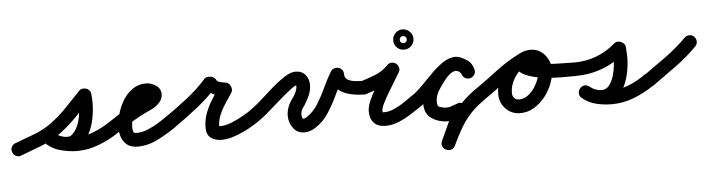

<svg xmlns="http://www.w3.org/2000/svg" viewBox="-82 -655 3869 1049"><g transform="rotate(-5 1852.5 -130.5)"><path d="M13 35Q-1 41 -15.5 34.5Q-30 28 -35 13Q-41 -1 -34.5 -15.5Q-28 -30 -13 -35Q38 -54 91.5 -74Q145 -94 190 -127Q237 -162 278 -205Q319 -248 359 -290Q366 -298 377 -299.5Q388 -301 398 -298Q407 -295 414.5 -287Q422 -279 423 -268Q426 -244 426 -220Q426 -179 418 -135.5Q410 -92 390.5 -53.5Q371 -15 337 11Q323 21 305.5 25.5Q288 30 271 30Q241 30 212 19Q183 8 160 -11Q145 -22 145 -37Q145 -52 154 -63Q163 -74 178 -77.5Q193 -81 207 -69Q228 -52 261 -45Q294 -38 320 -38Q370 -38 420.5 -59Q471 -80 512 -108Q524 -117 539.5 -114Q555 -111 564 -98Q573 -86 570 -70.5Q567 -55 554 -46Q504 -11 442.5 13Q381 37 320 37Q280 37 235.5 26Q191 15 159 -11Q145 -23 145 -38Q145 -53 154 -64Q163 -74 177.5 -77.5Q192 -81 206 -69Q220 -59 236.5 -52Q253 -45 271 -45Q275 -45 281.5 -45.5Q288 -46 292 -49Q316 -67 329 -96.5Q342 -126 346.5 -158.5Q351 -191 351 -220Q351 -240 349 -261Q348 -272 360.5 -272.5Q373 -273 387 -268Q402 -264 411.5 -255Q421 -246 413 -239Q370 -194 327 -149Q284 -104 234 -67Q185 -31 127.5 -8.5Q70 14 13 35Q13 35 13 35Q13 35 13 35Z M554 -46Q542 -37 526.5 -40Q511 -43 502 -56Q493 -68 496 -83.5Q499 -99 512 -108Q561 -142 612.5 -170Q664 -198 716 -226Q724 -231 729 -234Q732 -236 732 -236Q731 -234 731 -232Q731 -239 731.5 -232Q732 -225 732 -224Q734 -220 732.5 -221.5Q731 -223 726 -223Q702 -223 684 -206Q666 -189 654 -163.5Q642 -138 636 -111.5Q630 -85 630 -66Q630 -53 633 -43Q636 -33 651 -33Q680 -33 710.5 -45Q741 -57 769.5 -74.5Q798 -92 820 -108Q833 -117 848.5 -114Q864 -111 873 -99Q882 -86 879 -70.5Q876 -55 864 -46Q819 -15 763.5 13.5Q708 42 651 42Q603 42 579 10.5Q555 -21 555 -66Q555 -102 566 -142.5Q577 -183 598.5 -218.5Q620 -254 652 -276Q684 -298 726 -298Q754 -298 780 -280.5Q806 -263 806 -232Q806 -204 785 -184Q765 -163 734 -149.5Q703 -136 678 -122Q646 -105 615 -86Q584 -67 554 -46Q554 -46 554 -46Q554 -46 554 -46Z M863 -46Q851 -37 835.5 -40Q820 -43 811 -56Q802 -68 805 -83.5Q808 -99 821 -108Q879 -148 939 -195Q999 -242 1046 -295Q1057 -307 1079 -304Q1100 -301 1108 -287Q1113 -275 1129.5 -270.5Q1146 -266 1157 -265Q1166 -265 1174 -259Q1182 -253 1186 -244Q1191 -235 1191 -225Q1191 -215 1186 -207Q1168 -180 1149 -151.5Q1130 -123 1117 -92Q1104 -61 1104 -27Q1104 -23 1103 -25.5Q1102 -28 1100 -30Q1098 -32 1103 -31Q1108 -30 1110 -30Q1137 -30 1170.5 -43Q1204 -56 1235.5 -74Q1267 -92 1288 -107Q1288 -107 1288 -107Q1288 -107 1288 -107Q1301 -117 1316 -114Q1331 -111 1340 -99Q1350 -86 1347 -71Q1344 -56 1332 -47Q1304 -26 1265.5 -5Q1227 16 1186.5 30.5Q1146 45 1110 45Q1076 45 1052.5 27.5Q1029 10 1029 -27Q1029 -70 1043 -107.5Q1057 -145 1079 -180Q1101 -215 1124 -249Q1129 -257 1137.5 -248.5Q1146 -240 1153 -227Q1160 -214 1161 -202Q1162 -190 1153 -191Q1120 -192 1088 -207Q1056 -222 1040 -253Q1037 -261 1048 -263Q1059 -265 1073 -263Q1087 -261 1097 -256Q1107 -251 1102 -245Q1052 -189 988.5 -139Q925 -89 863 -46Q863 -46 863 -46Q863 -46 863 -46Z M1278 -56Q1269 -69 1272 -84Q1275 -99 1288 -108Q1313 -125 1346 -155Q1379 -185 1414.5 -216Q1450 -247 1484 -269Q1518 -291 1545 -291Q1579 -291 1598.5 -268Q1618 -245 1618 -213Q1618 -182 1604 -151Q1590 -120 1572 -95Q1565 -87 1561 -76Q1557 -65 1557 -54Q1557 -49 1559 -40Q1561 -31 1567 -31Q1571 -31 1576 -33.5Q1581 -36 1584 -38Q1621 -61 1647 -103Q1673 -145 1694.5 -192Q1716 -239 1739 -276Q1746 -287 1758 -290.5Q1770 -294 1781 -291Q1792 -288 1800 -279Q1808 -270 1808 -256Q1808 -232 1826 -222.5Q1844 -213 1867.5 -211Q1891 -209 1908 -208Q1908 -208 1908 -208Q1908 -208 1908 -208Q1924 -208 1935 -197Q1946 -186 1945 -171Q1945 -155 1934 -144Q1923 -133 1908 -134Q1868 -134 1827.5 -144Q1787 -154 1760.5 -180.5Q1734 -207 1734 -256Q1734 -270 1747.5 -272.5Q1761 -275 1775 -271Q1790 -267 1800 -257.5Q1810 -248 1803 -236Q1775 -193 1751.5 -142.5Q1728 -92 1698.5 -47Q1669 -2 1624 26Q1611 34 1596.5 39Q1582 44 1567 44Q1527 44 1504.5 14Q1482 -16 1482 -54Q1482 -77 1490 -99.5Q1498 -122 1512 -141Q1523 -155 1533 -174.5Q1543 -194 1543 -213Q1543 -218 1542 -219Q1543 -217 1545 -216.5Q1547 -216 1545 -216Q1536 -216 1516.5 -201.5Q1497 -187 1471.5 -165.5Q1446 -144 1419 -120Q1392 -96 1368.5 -76Q1345 -56 1330 -46Q1317 -37 1302 -40Q1287 -43 1278 -56Z M1919 -135Q1905 -131 1891 -138Q1877 -145 1872 -160Q1868 -174 1875 -188Q1882 -202 1897 -207Q1939 -220 1977.5 -235Q2016 -250 2047 -282Q2058 -294 2072 -294Q2086 -294 2097 -286Q2107 -278 2111 -264.5Q2115 -251 2106 -237Q2097 -221 2079.5 -193Q2062 -165 2044 -134.5Q2026 -104 2013 -78Q2000 -52 2000 -39Q2000 -28 2000 -28Q2000 -28 2010 -28Q2037 -28 2066.5 -41.5Q2096 -55 2123.5 -74Q2151 -93 2172 -108Q2172 -108 2172 -108Q2172 -108 2172 -108Q2185 -117 2200.5 -114Q2216 -111 2225 -99Q2234 -86 2231 -70.5Q2228 -55 2216 -46Q2186 -26 2152.5 -4.5Q2119 17 2083 32Q2047 47 2010 47Q1969 47 1947 24Q1925 1 1925 -39Q1925 -64 1938 -95Q1951 -126 1970 -159Q1989 -192 2008.5 -222Q2028 -252 2042 -275Q2050 -289 2064.5 -288.5Q2079 -288 2091 -279Q2103 -270 2108 -256Q2113 -242 2101 -230Q2063 -190 2017.5 -171Q1972 -152 1919 -135Q1919 -135 1919 -135Q1919 -135 1919 -135ZM2145 -433Q2135 -433 2130 -423Q2128 -420 2128 -417Q2128 -416 2128 -414Q2128 -412 2128 -411Q2128 -408 2130 -405Q2135 -395 2145 -395Q2146 -395 2147 -395Q2149 -395 2150 -395Q2153 -395 2156 -397Q2166 -402 2166 -412Q2166 -413 2166 -414Q2166 -414 2166 -416Q2166 -426 2156 -431Q2153 -433 2150 -433Q2149 -434 2147 -434Q2147 -433 2145 -433ZM2092 -414Q2092 -437 2108 -453.5Q2124 -470 2147 -470Q2170 -470 2186.5 -453.5Q2203 -437 2203 -414Q2203 -391 2186.5 -375Q2170 -359 2147 -359Q2124 -359 2108 -375Q2092 -391 2092 -414Z M2567 -99Q2576 -86 2573 -70.5Q2570 -55 2558 -46Q2512 -15 2480.5 20Q2449 55 2425 96Q2401 137 2378 187Q2370 204 2355.5 207.5Q2341 211 2328 205Q2315 199 2308.5 185.5Q2302 172 2310 155Q2330 111 2350.5 67Q2371 23 2392 -21Q2397 -32 2409 -27Q2421 -22 2432 -11Q2442 0 2446 12.5Q2450 25 2439 29Q2410 41 2381.5 48Q2353 55 2320 49Q2320 49 2321 49Q2321 49 2321 49Q2290 44 2262.5 25.5Q2235 7 2228 -26Q2222 -56 2227.5 -88.5Q2233 -121 2247 -148Q2247 -148 2247 -148Q2248 -149 2248 -149Q2264 -176 2288 -208.5Q2312 -241 2343 -265Q2374 -289 2408.5 -294.5Q2443 -300 2479 -273Q2479 -273 2478 -274Q2478 -274 2478 -274Q2484 -270 2489 -265.5Q2494 -261 2499 -257Q2499 -257 2499 -256Q2500 -255 2500 -255Q2512 -241 2519 -222Q2525 -205 2517 -192.5Q2509 -180 2495 -176Q2481 -171 2467 -176Q2453 -181 2448 -198Q2444 -212 2435.5 -214.5Q2427 -217 2416 -220Q2416 -220 2419 -219Q2422 -219 2422 -219Q2407 -220 2388.5 -207.5Q2370 -195 2351 -175.5Q2332 -156 2316 -137Q2300 -118 2290 -108Q2273 -91 2254 -75.5Q2235 -60 2215 -46Q2203 -37 2187.5 -40Q2172 -43 2163 -56Q2154 -68 2157 -83.5Q2160 -99 2173 -108Q2200 -127 2231 -159.5Q2262 -192 2294.5 -224Q2327 -256 2361.5 -276.5Q2396 -297 2430 -293Q2430 -293 2433 -293Q2436 -292 2436 -292Q2468 -283 2489 -268.5Q2510 -254 2520 -220Q2525 -202 2517 -190Q2509 -178 2496 -173Q2483 -169 2469 -174Q2455 -179 2449 -196Q2447 -202 2444 -205Q2444 -205 2445 -204Q2445 -203 2445 -203Q2443 -206 2441 -208Q2439 -210 2436 -212Q2436 -212 2436 -212Q2435 -213 2435 -213Q2419 -225 2400 -214.5Q2381 -204 2363 -183Q2345 -162 2331.5 -141.5Q2318 -121 2312 -111Q2312 -111 2313 -112Q2313 -112 2313 -112Q2305 -97 2301.5 -78Q2298 -59 2302 -42Q2303 -34 2315 -30Q2327 -26 2333 -25Q2333 -25 2333 -25Q2334 -25 2334 -25Q2355 -21 2374 -27Q2393 -33 2413 -41Q2424 -45 2434.5 -41.5Q2445 -38 2452 -30Q2460 -22 2462.5 -11Q2465 0 2460 10Q2439 54 2418.5 98.5Q2398 143 2378 187Q2370 204 2355.5 207.5Q2341 211 2328 205Q2315 199 2308.5 185.5Q2302 172 2310 155Q2336 99 2364 53Q2392 7 2428 -32.5Q2464 -72 2514 -108Q2527 -117 2542.5 -114Q2558 -111 2567 -99Z M2505 -56Q2496 -68 2499 -83.5Q2502 -99 2515 -108Q2578 -152 2641.5 -200.5Q2705 -249 2774 -283Q2774 -283 2774 -283Q2774 -283 2774 -283Q2788 -290 2802.5 -285Q2817 -280 2824 -266Q2831 -252 2826 -237.5Q2821 -223 2807 -216Q2741 -184 2679.5 -136Q2618 -88 2557 -46Q2545 -37 2529.5 -40Q2514 -43 2505 -56ZM2824 -265Q2831 -251 2825.5 -236.5Q2820 -222 2806 -215Q2765 -197 2739 -156.5Q2713 -116 2713 -71Q2713 -54 2723 -43.5Q2733 -33 2750 -33Q2774 -33 2795.5 -48Q2817 -63 2833 -86.5Q2849 -110 2858 -135.5Q2867 -161 2867 -183Q2867 -196 2858 -209Q2849 -222 2835 -222Q2828 -222 2822 -222Q2818 -221 2818 -221Q2819 -222 2820.5 -224.5Q2822 -227 2821 -226Q2821 -226 2821 -225Q2821 -225 2821 -225Q2821 -224 2821.5 -226.5Q2822 -229 2821 -230Q2820 -237 2820 -234.5Q2820 -232 2819 -236Q2820 -235 2820 -235Q2826 -231 2837 -227Q2846 -224 2855.5 -222Q2865 -220 2875 -219Q2922 -211 2970.5 -210Q3019 -209 3067 -208Q3067 -208 3067 -208Q3067 -208 3067 -208Q3083 -208 3094 -197Q3105 -186 3104 -171Q3104 -155 3093 -144Q3082 -133 3067 -134Q3052 -134 3020 -133.5Q2988 -133 2948 -135Q2908 -137 2868.5 -143.5Q2829 -150 2798 -163Q2767 -176 2753 -197Q2739 -218 2751 -251Q2751 -251 2751 -251Q2751 -250 2751 -250Q2760 -278 2784.5 -288Q2809 -298 2835 -298Q2866 -298 2890 -281.5Q2914 -265 2928 -238.5Q2942 -212 2942 -183Q2942 -146 2927.5 -106.5Q2913 -67 2886.5 -33.5Q2860 0 2825 21Q2790 42 2750 42Q2702 42 2670 9Q2638 -24 2638 -71Q2638 -116 2655.5 -157.5Q2673 -199 2703.5 -232Q2734 -265 2775 -283Q2789 -290 2803.5 -284.5Q2818 -279 2824 -265Z M3067 -134V-133Q3051 -133 3040.5 -144Q3030 -155 3030 -171Q3030 -187 3040.5 -197.5Q3051 -208 3067 -208Q3195 -208 3294 -293Q3302 -300 3312 -300.5Q3322 -301 3332 -297Q3341 -293 3348 -285Q3355 -277 3355 -266Q3356 -255 3356.5 -244Q3357 -233 3358 -222Q3358 -222 3358 -222Q3358 -222 3358 -222Q3359 -186 3352 -142.5Q3345 -99 3327.5 -59.5Q3310 -20 3279 5Q3248 30 3203 30Q3173 30 3143.5 19Q3114 8 3091 -11Q3077 -23 3077 -38Q3077 -53 3086 -64Q3095 -75 3109.5 -78Q3124 -81 3139 -69Q3162 -50 3192.5 -44Q3223 -38 3252 -38Q3304 -38 3353 -58Q3402 -78 3443 -108Q3443 -108 3443 -108Q3443 -108 3443 -108Q3456 -117 3471.5 -114Q3487 -111 3496 -99Q3505 -86 3502 -70.5Q3499 -55 3487 -46Q3435 -10 3375.5 13.5Q3316 37 3252 37Q3209 37 3167 27Q3125 17 3091 -11Q3077 -23 3077 -38Q3077 -53 3086 -64Q3095 -75 3109.5 -78Q3124 -81 3139 -69Q3152 -58 3169 -51.5Q3186 -45 3203 -45Q3228 -45 3244 -65Q3260 -85 3269 -114Q3278 -143 3281 -172Q3284 -201 3283 -218Q3283 -218 3283 -218Q3283 -218 3283 -218Q3282 -229 3281.5 -240Q3281 -251 3281 -263Q3280 -273 3292.5 -273Q3305 -273 3319 -267Q3333 -261 3341.5 -252Q3350 -243 3342 -236Q3223 -134 3067 -134Q3067 -134 3067 -134Q3067 -134 3067 -134Z M3434 -54Q3425 -67 3428 -82Q3431 -97 3443 -106Q3504 -149 3565.5 -193.5Q3627 -238 3679 -290Q3679 -290 3679 -290Q3679 -290 3679 -290Q3690 -301 3705.5 -301.5Q3721 -302 3732 -291Q3743 -280 3743.5 -264.5Q3744 -249 3733 -238Q3678 -182 3614 -136Q3550 -90 3487 -45Q3474 -36 3458.5 -38.5Q3443 -41 3434 -54Z"/></g></svg>

Font: FRB American Cursive Guidelines Arrows Extrabold
Style: Bold Italic
Weight: 800
Italic angle: -25°
Version: Version 2.0;Modular Font Editor K font №1